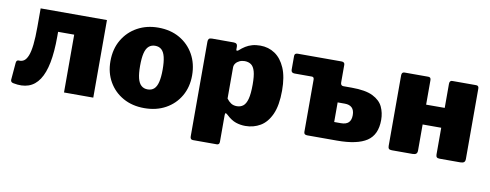

<svg xmlns="http://www.w3.org/2000/svg" viewBox="-60 -834 3297 1292"><g transform="rotate(10 1588.0 -187.5)"><path d="M39 -2Q20 -5 20 -22L30 -140Q32 -160 48 -159Q68 -157 83.5 -167.5Q99 -178 110 -205.5Q121 -233 126.5 -281.5Q132 -330 132 -404V-530H585V0H385V-395H275V-363Q275 -258 260.5 -184Q246 -110 216.5 -65.5Q187 -21 142.5 -5.5Q98 10 39 -2Z M934 10Q852 10 789.5 -25Q727 -60 691.5 -121.5Q656 -183 656 -262Q656 -346 693 -408.5Q730 -471 793 -505.5Q856 -540 935 -540Q1019 -540 1081.5 -504Q1144 -468 1179 -405.5Q1214 -343 1214 -262Q1214 -183 1178.5 -121.5Q1143 -60 1080 -25Q1017 10 934 10ZM935 -118Q962 -118 979 -133.5Q996 -149 1004 -182Q1012 -215 1012 -266Q1012 -319 1004 -352Q996 -385 979 -400.5Q962 -416 935 -416Q909 -416 891.5 -400.5Q874 -385 866 -352Q858 -319 858 -266Q858 -214 866 -181.5Q874 -149 891.5 -133.5Q909 -118 935 -118Z M1451 -530Q1477 -530 1477 -506V-485Q1477 -479 1482 -479Q1487 -479 1492 -483Q1512 -501 1532 -513.5Q1552 -526 1576.5 -533Q1601 -540 1632 -540Q1688 -540 1732 -510.5Q1776 -481 1802 -421Q1828 -361 1828 -267Q1828 -166 1800.5 -105Q1773 -44 1727 -17Q1681 10 1625 10Q1591 10 1560 -0.5Q1529 -11 1497 -41Q1485 -52 1480.5 -51.5Q1476 -51 1476 -36V145Q1476 165 1458 165H1295Q1276 165 1276 143V-504Q1276 -517 1281.5 -523.5Q1287 -530 1303 -530H1451ZM1476 -151Q1489 -133 1505.5 -122Q1522 -111 1546 -111Q1571 -111 1589 -125Q1607 -139 1616.5 -174Q1626 -209 1626 -273Q1626 -331 1617 -362.5Q1608 -394 1590 -406.5Q1572 -419 1546 -419Q1527 -419 1511 -411.5Q1495 -404 1485.5 -391.5Q1476 -379 1476 -363V-151Z M2047 0Q2024 0 2024 -19V-377Q2024 -395 2009 -395H1891Q1867 -395 1867 -417V-511Q1867 -530 1889 -530H2187Q2210 -530 2210 -511V-391Q2210 -368 2229 -368H2286Q2381 -368 2431 -343Q2481 -318 2500 -277.5Q2519 -237 2519 -188Q2519 -87 2453.5 -43.5Q2388 0 2250 0ZM2210 -120H2256Q2291 -120 2308 -136.5Q2325 -153 2325 -187Q2325 -221 2308 -237.5Q2291 -254 2259 -254H2210Z M2799 -510V-29Q2799 -13 2791 -6.5Q2783 0 2766 0H2625Q2610 0 2604.5 -6Q2599 -12 2599 -25V-507Q2599 -530 2618 -530H2781Q2799 -530 2799 -510ZM3126 -510V-29Q3126 -13 3118 -6.5Q3110 0 3093 0H2952Q2937 0 2931.5 -6Q2926 -12 2926 -25V-507Q2926 -530 2945 -530H3108Q3126 -530 3126 -510ZM2647 -207Q2623 -207 2623 -229V-323Q2623 -342 2645 -342L3024 -343Q3046 -343 3046 -324V-229Q3046 -207 3021 -207Z"/></g></svg>

Font: Libre Franklin Black
Style: Regular
Weight: 900
Designer: Pablo Impallari, Rodrigo Fuenzalida, Nhung Nguyen
Foundry: Impallari Type
Version: Version 3.000